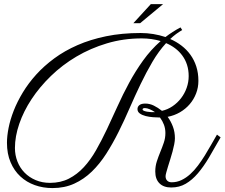

<svg xmlns="http://www.w3.org/2000/svg" viewBox="-20 -851 1116 954"><path d="M885.3 -701.7Q853.5 -683.6 825.7 -657.2Q856 -644 881.6 -624.5Q907.2 -605 926 -579.1Q944.8 -553.2 955.3 -520.8Q965.8 -488.3 965.8 -449.2Q965.8 -416 954.3 -386.5Q942.9 -356.9 922.6 -333.3Q902.3 -309.6 874.3 -293.2Q846.2 -276.9 813 -270.5Q829.1 -248.5 839.1 -221.9Q849.1 -195.3 849.1 -164.1Q849.1 -151.4 845.7 -134Q842.3 -116.7 837.2 -97.7Q832 -78.6 825.9 -59.3Q819.8 -40 814.7 -23.4Q809.6 -6.8 806.2 5.9Q802.7 18.6 802.7 24.4Q802.7 38.6 810.8 46.6Q818.8 54.7 833 54.7Q858.9 54.7 881.8 43.7Q904.8 32.7 925 14.4Q945.3 -3.9 963.4 -28.1Q981.4 -52.2 997.8 -78.6Q1014.2 -105 1029.1 -131.6Q1043.9 -158.2 1058.1 -182.1L1076.2 -168.5Q1045.4 -113.8 1018.3 -68.1Q991.2 -22.5 962.9 10.5Q934.6 43.5 902.8 62Q871.1 80.6 830.6 80.6Q793 80.6 772.2 59.8Q751.5 39.1 751.5 1Q751.5 -25.4 759.3 -49.3Q767.1 -73.2 776.6 -96.2Q786.1 -119.1 793.9 -142.1Q801.8 -165 801.8 -189.9Q801.8 -211.9 794.7 -231Q787.6 -250 774.9 -267.1Q759.8 -267.1 740.5 -268.6Q721.2 -270 703.9 -274.4Q686.5 -278.8 674.8 -287.1Q663.1 -295.4 663.1 -309.1Q663.1 -321.3 672.9 -328.9Q682.6 -336.4 701.7 -336.4Q723.6 -336.4 744.1 -326.4Q764.6 -316.4 784.7 -300.3Q813 -306.6 837.4 -323.2Q861.8 -339.8 879.6 -363Q897.5 -386.2 907.5 -414.6Q917.5 -442.9 917.5 -472.7Q917.5 -503.4 909.2 -529.1Q900.9 -554.7 885.7 -575.2Q870.6 -595.7 850.1 -611.1Q829.6 -626.5 805.2 -636.7Q768.1 -596.2 737.3 -543.7Q706.5 -491.2 678.5 -432.9Q650.4 -374.5 624 -313.7Q597.7 -252.9 569.1 -195.6Q540.5 -138.2 508.1 -87.4Q475.6 -36.6 436.3 1.5Q397 39.6 348.9 61.5Q300.8 83.5 240.7 83.5Q193.8 83.5 152.8 68.8Q111.8 54.2 81.1 25.6Q50.3 -2.9 32.5 -44.9Q14.6 -86.9 14.6 -141.6Q14.6 -174.8 22.7 -215.8Q30.8 -256.8 48.3 -301.5Q65.9 -346.2 93.5 -391.8Q121.1 -437.5 159.9 -480.5Q198.7 -523.4 249.8 -561Q300.8 -598.6 365 -626.7Q429.2 -654.8 507.3 -670.9Q585.4 -687 678.7 -687Q710.4 -687 741.7 -681.9Q772.9 -676.8 802.2 -667Q819.3 -680.2 837.9 -692.1Q856.4 -704.1 877 -714.8ZM228.5 57.6Q281.2 57.6 322.3 36.6Q363.3 15.6 396.5 -20.3Q429.7 -56.2 457.3 -104.7Q484.9 -153.3 511 -208.3Q537.1 -263.2 563.7 -322.5Q590.3 -381.8 621.6 -439.5Q652.8 -497.1 690.9 -550.3Q729 -603.5 778.3 -647Q733.4 -660.2 684.1 -660.2Q593.3 -660.2 511.5 -635.7Q429.7 -611.3 359.6 -569.8Q289.6 -528.3 233.2 -473.6Q176.8 -418.9 137 -358.6Q97.2 -298.3 75.7 -235.6Q54.2 -172.9 54.2 -115.7Q54.2 -80.1 66.7 -48.3Q79.1 -16.6 102.1 6.8Q125 30.3 157.2 43.9Q189.5 57.6 228.5 57.6ZM750 -293.9Q737.8 -302.2 724.1 -308.1Q710.4 -314 700.2 -314Q693.4 -314 690.9 -312Q688.5 -310.1 688.5 -307.6Q688.5 -303.2 694.8 -300.5Q701.2 -297.9 710.7 -296.1Q720.2 -294.4 730.7 -293.9Q741.2 -293.5 750 -293.9ZM676.3 -735.8H642.6L729.5 -830.6H790.5Z"/></svg>

Font: Parisienne
Style: Regular
Weight: 400
Designer: Astigmatic (AOETI)
Foundry: Astigmatic (AOETI)
Version: Version 1.000